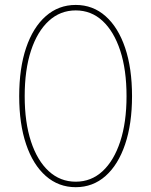

<svg xmlns="http://www.w3.org/2000/svg" viewBox="-20 -757 619 786"><path d="M290 9.3Q219.7 9.3 167.5 -36.6Q115.2 -82.5 86.9 -166.3Q58.6 -250 58.6 -363.3Q58.6 -477.5 86.9 -561.3Q115.2 -645 167.5 -690.9Q219.7 -736.8 290 -736.8Q360.4 -736.8 412.1 -690.9Q463.9 -645 492.2 -561.3Q520.5 -477.5 520.5 -363.3Q520.5 -250 492.2 -166.3Q463.9 -82.5 412.1 -36.6Q360.4 9.3 290 9.3ZM290 -13.2Q353.5 -13.2 399.9 -56.2Q446.3 -99.1 472.2 -177.7Q498 -256.3 498 -363.3Q498 -471.2 472.2 -549.8Q446.3 -628.4 399.9 -671.4Q353.5 -714.4 290 -714.4Q226.6 -714.4 179.7 -671.4Q132.8 -628.4 106.9 -549.8Q81.1 -471.2 81.1 -363.3Q81.1 -256.3 106.9 -177.7Q132.8 -99.1 179.7 -56.2Q226.6 -13.2 290 -13.2Z"/></svg>

Font: Inter 20pt Thin
Style: Regular
Weight: 250
Version: Version 4.001;git-66647c0bb